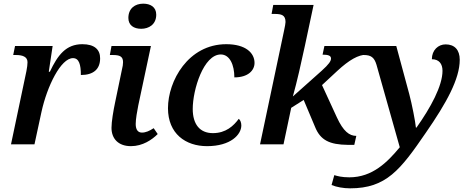

<svg xmlns="http://www.w3.org/2000/svg" viewBox="-20 -787 2558 1047"><path d="M124 -399 40 0H168L206 -176C237 -318 312 -470 378 -470C411 -470 421 -435 421 -378C490 -378 526 -410 526 -469C526 -517 495 -546 429 -546C340 -546 295 -487 252 -396H246L267 -536H62L52 -487H67C102 -487 130 -478 130 -448C130 -437 128 -418 124 -399Z M750 -630C791 -630 832 -653 832 -707C832 -749 800 -767 761 -767C716 -767 680 -741 680 -689C680 -649 710 -630 750 -630ZM694 10C758 10 809 -25 840 -56L818 -88C795 -73 775 -64 754 -64C732 -64 720 -80 720 -111C720 -137 728 -182 734 -212L803 -536H588L579 -487H595C632 -487 651 -480 651 -448C651 -437 649 -423 645 -408L608 -230C598 -183 588 -123 588 -90C588 -30 626 10 694 10Z M1109 10C1238 10 1296 -53 1296 -103C1296 -119 1290 -133 1282 -139C1254 -101 1212 -61 1141 -61C1069 -61 1031 -110 1031 -193C1031 -298 1090 -490 1184 -490C1233 -490 1258 -433 1258 -365C1334 -365 1368 -404 1368 -444C1368 -498 1320 -546 1214 -546C1006 -546 896 -345 896 -197C896 -58 992 10 1109 10Z M1878 3H1912L1923 -46C1885 -46 1852 -71 1817 -147L1736 -323L1820 -401C1884 -460 1934 -489 1980 -489L1989 -536H1749L1739 -489C1771 -489 1785 -483 1785 -468C1785 -454 1774 -437 1734 -401L1577 -261C1600 -343 1623 -446 1643 -539L1690 -760H1470L1461 -711H1477C1515 -711 1537 -705 1537 -667C1537 -662 1534 -641 1529 -620L1398 0H1526L1568 -199L1636 -242L1698 -95C1727 -23 1776 2 1878 3Z M1889 240C2086 240 2163 140 2302 -63C2415 -226 2487 -357 2487 -461C2487 -515 2459 -545 2410 -545C2370 -545 2335 -514 2335 -464C2374 -464 2393 -439 2393 -401C2393 -319 2329 -201 2251 -91H2248C2245 -124 2226 -221 2212 -273L2141 -536H1964L1954 -487H1964C2003 -487 2021 -474 2033 -434L2160 16C2093 97 2011 180 1885 180C1844 180 1819 173 1803 168L1788 222C1815 233 1852 240 1889 240Z"/></svg>

Font: Noto Serif SemiBold
Style: Italic
Weight: 600
Italic angle: -12°
Designer: Monotype Design Team
Foundry: Monotype Imaging Inc.
Version: Version 2.014